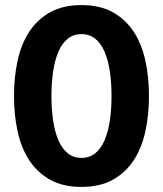

<svg xmlns="http://www.w3.org/2000/svg" viewBox="-20 -720 640 754"><path d="M550.5 -483.5Q565 -418 565 -343Q565 -268 550.5 -202.5Q536 -137 504 -89Q472 -41 422 -13.5Q372 14 300 14Q228 14 178 -13.5Q128 -41 96 -89Q64 -137 49.5 -202.5Q35 -268 35 -343Q35 -418 49.5 -483.5Q64 -549 96 -597Q128 -645 178 -672.5Q228 -700 300 -700Q372 -700 422 -672.5Q472 -645 504 -597Q536 -549 550.5 -483.5ZM411.5 -247.5Q418 -292 418 -343Q418 -394 411.5 -438.5Q405 -483 391 -516Q377 -549 354.5 -567.5Q332 -586 300 -586Q268 -586 245.5 -567.5Q223 -549 209 -516Q195 -483 188.5 -438.5Q182 -394 182 -343Q182 -292 188.5 -247.5Q195 -203 209 -170Q223 -137 245.5 -118.5Q268 -100 300 -100Q332 -100 354.5 -118.5Q377 -137 391 -170Q405 -203 411.5 -247.5Z"/></svg>

Font: Post Grotesk Bold
Style: Bold
Weight: 700
Version: Version 1.0